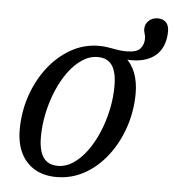

<svg xmlns="http://www.w3.org/2000/svg" viewBox="-46 -605 601 658"><g transform="rotate(5 255.0 -276.0)"><path d="M173 -28.5Q201 -28.5 226.2 -45.5Q251.5 -62.5 272.8 -91.5Q294 -120.5 309.8 -157.8Q325.5 -195 334.2 -236.2Q343 -277.5 343 -317.5Q343 -365.5 327 -388.8Q311 -412 277.5 -412Q249.5 -412 224 -395Q198.5 -378 177.2 -349Q156 -320 140.2 -282.8Q124.5 -245.5 115.8 -204.2Q107 -163 107 -122.5Q107 -75.5 123.2 -52Q139.5 -28.5 173 -28.5ZM417.5 -299.5Q417.5 -239 398.8 -183.2Q380 -127.5 346.8 -84Q313.5 -40.5 268.8 -15.2Q224 10 171.5 10Q128.5 10 97.2 -8.2Q66 -26.5 49.2 -60.2Q32.5 -94 32.5 -141Q32.5 -201.5 51.2 -257Q70 -312.5 103.5 -356Q137 -399.5 181.8 -425Q226.5 -450.5 278.5 -450.5Q295.5 -450.5 310.2 -448Q325 -445.5 340.2 -442.8Q355.5 -440 373 -440Q408 -440 420.5 -454Q433 -468 433 -488.5Q433 -498.5 430.2 -506.2Q427.5 -514 427.5 -521.5Q427.5 -538.5 439.8 -550.2Q452 -562 471 -562Q489.5 -562 499.5 -551.2Q509.5 -540.5 509.5 -521Q509.5 -483.5 493.5 -457.5Q477.5 -431.5 445.8 -419.8Q414 -408 366.5 -412.5L369.5 -420.5Q394 -400 405.8 -369Q417.5 -338 417.5 -299.5Z"/></g></svg>

Font: Newsreader 16pt 16pt
Style: Italic
Weight: 400
Italic angle: -17°
Version: Version 1.003